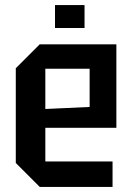

<svg xmlns="http://www.w3.org/2000/svg" viewBox="-20 -734 519 754"><path d="M42 -94V-466L136 -560H437V-232H158V-100H422V0H136ZM158 -306 332 -314V-464H158ZM196 -624V-714H312V-624Z"/></svg>

Font: Tektur SemiCondensed Medium
Style: Regular
Weight: 500
Width: 4
Designer: Adam Jagosz
Foundry: Adam Jagosz
Version: Version 1.005;gftools[0.9.30]